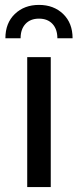

<svg xmlns="http://www.w3.org/2000/svg" viewBox="-20 -763 319 783"><path d="M91 -530H187V0H91ZM139 -743Q199 -743 237.5 -706Q276 -669 276 -607H214Q214 -644 194 -665.5Q174 -687 139 -687Q104 -687 84 -665.5Q64 -644 64 -607H2Q2 -669 40.5 -706Q79 -743 139 -743Z"/></svg>

Font: APTA Sans Medium
Style: Bold
Weight: 500
Version: Version 7.200